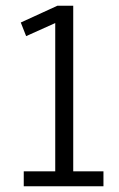

<svg xmlns="http://www.w3.org/2000/svg" viewBox="-20 -647 414 667"><path d="M62.5 0V-51.8H171.9V-566.9L70.8 -521.5L52.2 -568.8L179.2 -627H234.4V-51.8H339.4V0Z"/></svg>

Font: Anaheim
Style: Regular
Weight: 400
Designer: Vernon Adams
Foundry: Vernon Adams
Version: Version 2.001